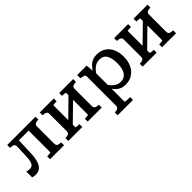

<svg xmlns="http://www.w3.org/2000/svg" viewBox="105 -1443 2560 2560"><g transform="rotate(-45 1385.0 -162.5)"><path d="M159 -256 166 -429Q167 -461 146.5 -472.5Q126 -484 92 -484H86V-538H243L232 -250Q229 -157 211.5 -99Q194 -41 160.5 -14.5Q127 12 75 12Q57 12 40.5 9Q24 6 16 2V-109Q23 -106 38 -102.5Q53 -99 73 -99Q103 -99 121 -114Q139 -129 148 -163Q157 -197 159 -256ZM424 -63V-538H620V-484H617Q582 -484 562 -473Q542 -462 542 -430V-108Q542 -76 562 -65Q582 -54 617 -54H620V0H356V-54H360Q372 -54 387 -55Q402 -56 413 -58Q424 -60 424 -63ZM204 -472V-538H486V-472Z M778 -108V-430Q778 -462 758 -473Q738 -484 703 -484H700V-538H964V-484H960Q947 -484 932 -483Q917 -482 906.5 -480Q896 -478 896 -474V-63Q896 -60 906.5 -58Q917 -56 932 -55Q947 -54 960 -54H964V0H700V-54H703Q737 -54 757.5 -65Q778 -76 778 -108ZM1133 -63V-474Q1133 -478 1122.5 -480Q1112 -482 1097 -483Q1082 -484 1069 -484H1066V-538H1330V-484H1327Q1292 -484 1271.5 -473Q1251 -462 1251 -430V-108Q1251 -76 1271.5 -65Q1292 -54 1327 -54H1330V0H1066V-54H1069Q1082 -54 1097 -55Q1112 -56 1122.5 -58Q1133 -60 1133 -63ZM884 -99 842 -144 1144 -440 1186 -395Z M1697 223H1407V169H1410Q1432 169 1448.5 164.5Q1465 160 1474 148Q1483 136 1483 115V-435Q1483 -449 1475.5 -456Q1468 -463 1452.5 -467.5Q1437 -472 1414 -476L1405 -478V-538H1583L1596 -408L1601 -403V160Q1601 163 1613.5 165Q1626 167 1643 168Q1660 169 1674 169H1697ZM1773 11Q1728 11 1693.5 -4Q1659 -19 1631 -47.5Q1603 -76 1579 -117L1581 -188Q1606 -147 1631.5 -119Q1657 -91 1687 -76.5Q1717 -62 1753 -62Q1789 -62 1815.5 -75.5Q1842 -89 1860 -116Q1878 -143 1887 -182.5Q1896 -222 1896 -272Q1896 -322 1887.5 -359.5Q1879 -397 1863 -423Q1847 -449 1821 -462Q1795 -475 1760 -475Q1722 -475 1691.5 -460.5Q1661 -446 1634 -417Q1607 -388 1580 -344L1579 -410Q1605 -454 1633.5 -485Q1662 -516 1698.5 -532Q1735 -548 1782 -548Q1858 -548 1910.5 -513Q1963 -478 1991 -416.5Q2019 -355 2019 -272Q2019 -190 1989.5 -126Q1960 -62 1905 -25.5Q1850 11 1773 11Z M2180 -108V-430Q2180 -462 2160 -473Q2140 -484 2105 -484H2102V-538H2366V-484H2362Q2349 -484 2334 -483Q2319 -482 2308.5 -480Q2298 -478 2298 -474V-63Q2298 -60 2308.5 -58Q2319 -56 2334 -55Q2349 -54 2362 -54H2366V0H2102V-54H2105Q2139 -54 2159.5 -65Q2180 -76 2180 -108ZM2535 -63V-474Q2535 -478 2524.5 -480Q2514 -482 2499 -483Q2484 -484 2471 -484H2468V-538H2732V-484H2729Q2694 -484 2673.5 -473Q2653 -462 2653 -430V-108Q2653 -76 2673.5 -65Q2694 -54 2729 -54H2732V0H2468V-54H2471Q2484 -54 2499 -55Q2514 -56 2524.5 -58Q2535 -60 2535 -63ZM2286 -99 2244 -144 2546 -440 2588 -395Z"/></g></svg>

Font: Roboto Serif Medium
Style: Regular
Weight: 500
Designer: Greg Gazdowicz
Foundry: Commercial Type
Version: Version 1.008